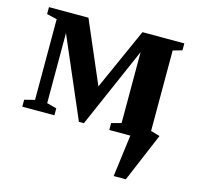

<svg xmlns="http://www.w3.org/2000/svg" viewBox="-97 -561 876 855"><g transform="rotate(15 340.5 -133.0)"><path d="M555 193H499L524 0H427V-32L472 -44V-371L310 0H287L129 -367V-44L174 -32V0H26V-32L73 -44V-416L26 -427V-459H208L330 -175L457 -459H650V-427L608 -415V-44L650 -32Z"/></g></svg>

Font: Libra Serif Modern
Style: Bold
Weight: 700
Designer: Stefan Peev, Context Ltd
Foundry: Ascender Corporation
Version: Version 1.000